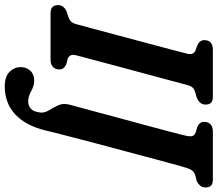

<svg xmlns="http://www.w3.org/2000/svg" viewBox="-75 -665 938 828"><g transform="rotate(90 394.0 -251.0)"><path d="M218.5 -110.5Q214.5 -95.5 218.5 -87.2Q222.5 -79 232 -74.5L257 -68Q280 -57.5 279.5 -37.5Q279.5 -20.5 268.5 -10.2Q257.5 0 238 0H37.5Q17 0 9.5 -9Q2 -18 2 -32Q2 -46 10.2 -55.5Q18.5 -65 30.5 -69.5L50.5 -76Q64.5 -80.5 72.5 -88.2Q80.5 -96 85 -114Q91.5 -137.5 104 -184Q116.5 -230.5 132 -288.5Q147.5 -346.5 163.2 -405.5Q179 -464.5 192 -513.8Q205 -563 212 -591Q218 -617 196.5 -625.5L176.5 -632.5Q153 -643 153 -663Q153.5 -700 195.5 -700H396Q416.5 -700 423.8 -691.5Q431 -683 431 -669Q431 -654.5 422.5 -645Q414 -635.5 401 -630.5L377 -623.5Q364 -619.5 357 -611.8Q350 -604 346 -587.5Q338.5 -559 325.2 -509.2Q312 -459.5 296 -400.5Q280 -341.5 264.5 -283.8Q249 -226 236.8 -179.8Q224.5 -133.5 218.5 -110.5ZM695 -556.5Q690.5 -540 679.5 -499Q668.5 -458 653.5 -402Q638.5 -346 621.8 -283.8Q605 -221.5 589.5 -161.8Q574 -102 561.5 -54.2Q549 -6.5 543 20.5Q521.5 108 472.8 152.8Q424 197.5 353 197.5Q310.5 197.5 290 177Q269.5 156.5 269.5 128Q269.5 104.5 284.8 87.5Q300 70.5 327.5 70.5Q349.5 70.5 373.2 83.5Q397 96.5 417 96.5Q437 96.5 450 83.8Q463 71 465.5 41.5Q466.5 24 455 5.8Q443.5 -12.5 434 -33.2Q424.5 -54 431 -80Q434 -92 443.8 -127.8Q453.5 -163.5 467 -213.5Q480.5 -263.5 495.2 -318.5Q510 -373.5 524 -425Q538 -476.5 548.2 -515.8Q558.5 -555 562.5 -571.5Q569.5 -600 567.2 -610Q565 -620 552 -625.5L527 -633Q505 -643 505.5 -663Q505.5 -679.5 516 -689.8Q526.5 -700 548 -700H754Q774.5 -700 781.5 -691.2Q788.5 -682.5 788.5 -668Q788.5 -654 780.2 -644.8Q772 -635.5 761 -630.5L733.5 -623.5Q720.5 -618.5 713.2 -607.5Q706 -596.5 695 -556.5Z"/></g></svg>

Font: Fraunces 144pt SuperSoft SemiBold
Style: Italic
Weight: 600
Italic angle: -16°
Version: Version 1.000;[b76b70a41]